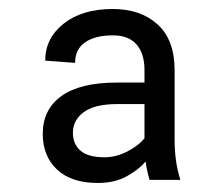

<svg xmlns="http://www.w3.org/2000/svg" viewBox="-20 -741 485 423"><path d="M309.6 -344.7Q303.7 -363.8 300.8 -385.3Q284.7 -366.2 258.3 -352.1Q231.9 -337.9 195.8 -337.9Q137.2 -337.9 105.7 -367.4Q74.2 -397 74.2 -446.3Q74.2 -500 115.5 -529.5Q156.7 -559.1 237.3 -559.1H298.3V-586.9Q298.3 -623 280.8 -643.1Q263.2 -663.1 228.5 -663.1Q189.9 -663.1 167.7 -647.9Q145.5 -632.8 145.5 -602.5L79.6 -607.4Q79.6 -656.7 120.4 -689Q161.1 -721.2 228.5 -721.2Q289.6 -721.2 327.1 -687.3Q364.7 -653.3 364.7 -586.4V-433.1Q364.7 -409.2 367.7 -387.7Q370.6 -366.2 377.4 -344.7ZM210.4 -394.5Q235.4 -394.5 260.3 -407.2Q285.2 -419.9 298.3 -436.5V-511.7H237.8Q189 -511.7 164.8 -494.1Q140.6 -476.6 140.6 -448.2Q140.6 -423.8 157.2 -409.2Q173.8 -394.5 210.4 -394.5Z"/></svg>

Font: Vazirmatn RD UI Light
Style: Regular
Weight: 300
Designer: Saber Rastikerdar
Foundry: Saber Rastikerdar
Version: Version 33.003